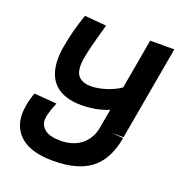

<svg xmlns="http://www.w3.org/2000/svg" viewBox="-133 -842 900 962"><g transform="rotate(20 317.5 -361.0)"><path d="M103 -481Q103 -514.5 109.5 -550Q118.5 -600 128.8 -639Q139 -678 157 -730L273 -720L260 -673.5Q246.5 -626 239 -595.5Q231.5 -565 224.5 -527.5Q221 -508 221 -490Q221 -446 243.2 -427.2Q265.5 -408.5 303 -408.5Q341 -408.5 384.5 -422.5Q428 -436.5 459.5 -458.5L506.5 -725H635L546.5 -224.5H482.5L546 -219.5Q525 -101 454.8 -46.8Q384.5 7.5 255 7.5Q141.5 7.5 85.2 -37.8Q29 -83 29 -162Q29 -181.5 33 -206.5Q39 -241.5 52.5 -277.5L173 -268Q152.5 -220 146.5 -185Q145.5 -180.5 145.5 -171.5Q145.5 -140 172.5 -120Q199.5 -100 253.5 -100Q319.5 -100 362.8 -133Q406 -166 418 -224.5L437 -331Q400 -315.5 362.8 -309.2Q325.5 -303 293.5 -303Q199.5 -303 151.2 -348.5Q103 -394 103 -481Z"/></g></svg>

Font: JuliaMono ExtraBold
Style: Italic
Weight: 800
Italic angle: -9°
Monospace: yes
Designer: cormullion
Foundry: corm
Version: Version 0.057; ttfautohint (v1.8.4)